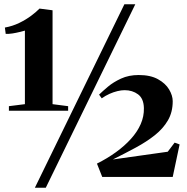

<svg xmlns="http://www.w3.org/2000/svg" viewBox="-20 -835 882 906"><path d="M97.5 -343.5V-690.5Q88.5 -688 72.5 -684Q56.5 -680 39 -677.2Q21.5 -674.5 7 -675L3 -705Q39.5 -711.5 71.2 -727Q103 -742.5 127.5 -761Q152 -779.5 166.5 -794.5L228 -786.5V-343.5L301.5 -334V-312.5H22V-334ZM567 -815H618.5L196 51H144.5ZM437.5 -63Q486.5 -87.5 527.2 -117Q568 -146.5 598 -179.8Q628 -213 644 -249.5Q660 -286 659 -325Q658 -370 631.5 -389.8Q605 -409.5 568 -409.5Q552.5 -409.5 534 -405Q515.5 -400.5 496.5 -392Q477.5 -383.5 460 -371L447.5 -388.5Q463.5 -404 489.2 -425.8Q515 -447.5 551.2 -464.2Q587.5 -481 634.5 -481Q690 -481 725.5 -461.2Q761 -441.5 778 -412.8Q795 -384 795 -357.5Q795 -306 772.5 -267.2Q750 -228.5 710.8 -197.2Q671.5 -166 620.5 -138.5Q569.5 -111 512.5 -82.5L771.5 -119L804 -162L827.5 -153.5L795 0H462.5Z"/></svg>

Font: Merriweather 144pt Black
Style: Regular
Weight: 900
Version: Version 2.100